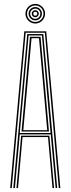

<svg xmlns="http://www.w3.org/2000/svg" viewBox="-20 -960 360 980"><path d="M32 0 104 -800H216L288 0H280L209 -793H111L40 0ZM64 0 88 -267.5H232L256 0H248L225 -260.5H95L72 0ZM48 0 119 -786H201L272 0H264L239 -274H81L56 0ZM81 -281H238L218 -506.8L194 -779H126L101.5 -506.8ZM90 -288.5 109.5 -506.8 133 -772H187L210.5 -506.8L230 -288.5ZM99 -295.5H221L202.2 -506.8L179 -765H141L118 -506.8ZM160 -840Q146.2 -840 134.9 -846.8Q123.5 -853.5 116.8 -864.9Q110 -876.2 110 -890Q110 -903.8 116.8 -915.1Q123.5 -926.5 134.9 -933.2Q146.2 -940 160 -940Q173.8 -940 185.1 -933.2Q196.5 -926.5 203.2 -915.1Q210 -903.8 210 -890Q210 -876.2 203.2 -864.9Q196.5 -853.5 185.1 -846.8Q173.8 -840 160 -840ZM160 -848Q177.5 -848 189.8 -860.2Q202 -872.5 202 -890Q202 -907.5 189.8 -919.8Q177.5 -932 160 -932Q142.5 -932 130.2 -919.8Q118 -907.5 118 -890Q118 -872.5 130.2 -860.2Q142.5 -848 160 -848ZM160 -856Q146 -856 136 -866Q126 -876 126 -890Q126 -904 136 -914Q146 -924 160 -924Q174 -924 184 -914Q194 -904 194 -890Q194 -876 184 -866Q174 -856 160 -856ZM160 -864Q170.8 -864 178.4 -871.6Q186 -879.2 186 -890Q186 -900.8 178.4 -908.4Q170.8 -916 160 -916Q149.2 -916 141.6 -908.4Q134 -900.8 134 -890Q134 -879.2 141.6 -871.6Q149.2 -864 160 -864ZM160 -872Q152.5 -872 147.2 -877.2Q142 -882.5 142 -890Q142 -897.5 147.2 -902.8Q152.5 -908 160 -908Q167.5 -908 172.8 -902.8Q178 -897.5 178 -890Q178 -882.5 172.8 -877.2Q167.5 -872 160 -872ZM160 -880Q170 -880 170 -890Q170 -900 160 -900Q150 -900 150 -890Q150 -880 160 -880Z"/></svg>

Font: Big Shoulders Inline Text SC Thin
Style: Regular
Weight: 100
Designer: Patric King
Foundry: XO Type Co
Version: Version 2.002